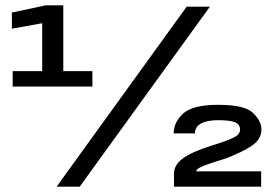

<svg xmlns="http://www.w3.org/2000/svg" viewBox="-20 -699 1027 719"><path d="M631.5 0H958V-57.5H715C715 -64 724 -70.5 741.5 -77.5C758.5 -84.5 787.5 -94 828 -106.5C868 -122 900 -138 923.5 -153.5C947 -169.5 959 -190 959 -214.5C959 -236 948 -256.5 927 -276.5C906 -296.5 863 -306.5 798 -306.5C733 -306.5 689 -295.5 665.5 -273.5C642 -251.5 630.5 -227 630.5 -199.5H710C710 -216 717.5 -228 733 -236.5C748 -245 770 -249 798.5 -249C824 -249 844 -246.5 858 -242C872 -237 879 -227.5 879 -213.5C879 -201.5 871 -191.5 855.5 -184C839.5 -176 811 -165.5 768.5 -152.5C721.5 -137.5 687 -122 665 -106C642.5 -89.5 631.5 -70.5 631.5 -48.5ZM192 0H278.5L766 -674H679ZM27.5 -375H326V-432.5H217V-679H151L24.5 -652V-591.5L138 -612V-432.5H27.5Z"/></svg>

Font: Anybody
Style: Bold
Weight: 700
Designer: Tyler Finck
Foundry: Etcetera Type Company
Version: Version 1.110